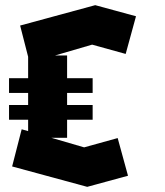

<svg xmlns="http://www.w3.org/2000/svg" viewBox="-20 -705 640 744"><path d="M15 -298H89V-345H15V-402H89V-485L58 -606L349 -685L507 -642L467 -496L337 -532L193 -490H240V-402H339V-345H240V-298H339V-241H240V-171H179L306 -134L436 -170L476 -24L318 19L27 -60L64 -204L89 -197V-241H15Z"/></svg>

Font: Blaka Ink
Style: Regular
Weight: 400
Designer: Mohamed Gaber
Foundry: Kief Type Foundry
Version: Version 1.003; ttfautohint (v1.8.4.7-5d5b)